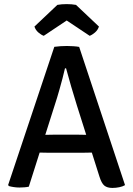

<svg xmlns="http://www.w3.org/2000/svg" viewBox="-20 -912 652 939"><path d="M245.6 -683Q258.2 -685 276.1 -686.1Q294 -687.1 307.5 -687.1Q319.8 -687.1 337.9 -686Q356.1 -684.9 367.2 -682.6L591.5 -6.6Q579.9 0.3 563.1 3.7Q546.3 7.1 529.6 7.1Q504.2 7.1 490.2 -4.4Q476.3 -15.9 466 -49.4L355.9 -396.8Q342.1 -440.4 327.9 -489.4Q313.7 -538.4 303.1 -577.9H297.8Q292.8 -555.3 285.7 -528.6Q278.7 -501.8 271.5 -476.6Q264.4 -451.4 258.9 -433.4L120.9 1Q111 3.2 99.1 4.1Q87.1 5.1 74.8 5.1Q60.9 5.1 47.4 3Q33.8 1 23.2 -2.1L19.8 -7.4ZM232.2 -164.9Q227.4 -164.9 213.2 -165.1Q198.9 -165.4 184.5 -165.6Q170.1 -165.9 165.4 -165.9H115.8L148.9 -252.4H192.6Q197.4 -252.4 209.9 -252.7Q222.5 -252.9 235 -253.2Q247.5 -253.4 252.3 -253.4H352Q356.4 -253.4 369.3 -253.2Q382.1 -252.9 395.3 -252.7Q408.4 -252.4 413.1 -252.4H457.8L486.4 -165.9H436.9Q431.9 -165.9 417.3 -165.6Q402.7 -165.4 388.3 -165.1Q373.9 -164.9 369.5 -164.9ZM351.7 -888.1 463.9 -782.1Q458.2 -764.9 444.3 -752.9Q430.3 -741 418.5 -736.9L306.2 -811.8L194 -736.9Q182 -741 168 -752.9Q154 -764.9 148.4 -782.1L260.5 -888.1Q281.3 -891.9 306.2 -891.9Q331 -891.9 351.7 -888.1Z"/></svg>

Font: Signika SC
Style: Regular
Weight: 300
Designer: Anna Giedryś
Foundry: Anna Giedryś
Version: Version 2.000